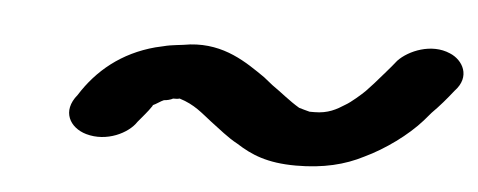

<svg xmlns="http://www.w3.org/2000/svg" viewBox="-30 -444 802 322"><g transform="rotate(5 371.5 -282.5)"><path d="M261 -269C265 -269 269 -269 272 -270C298 -262 311 -249 328 -236C343 -225 358 -212 375 -203C400 -187 427 -175 476 -175C522 -175 558 -184 589 -200C623 -216 660 -243 683 -269L695 -283C708 -296 719 -309 730 -323C755 -349 739 -376 717 -385C685 -399 647 -383 630 -365C619 -351 607 -338 595 -324L582 -310C576 -304 559 -289 550 -284C536 -275 522 -267 499 -267H491C484 -269 479 -270 473 -272C456 -282 441 -295 425 -306L410 -318C378 -340 339 -368 282 -362C265 -359 252 -359 237 -355L224 -352C168 -337 128 -304 101 -261C77 -232 93 -205 121 -197C156 -187 192 -205 205 -225C213 -235 220 -242 228 -254V-255C233 -257 241 -263 246 -265C250 -265 258 -267 261 -269Z"/></g></svg>

Font: Blanket
Style: SikObl
Weight: 700
Foundry: Cannot Into Space Fonts
Version: Version 0.9